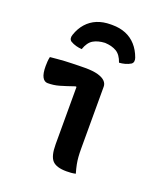

<svg xmlns="http://www.w3.org/2000/svg" viewBox="-147 -917 895 1025"><g transform="rotate(20 300.0 -404.0)"><path d="M247 -111Q247 -135 247 -167.5Q247 -200 247 -235Q247 -270 247 -305.5Q247 -341 247 -375Q247 -409 247 -437L241 -438Q218 -430 198 -423.5Q178 -417 160.5 -412Q143 -407 127 -405Q111 -403 95 -403Q76 -403 65 -423Q54 -443 54 -485Q54 -500 55 -512.5Q56 -525 59 -538Q82 -540 102 -542Q122 -544 141.5 -545Q161 -546 180 -546.5Q199 -547 218 -547.5Q237 -548 256 -548Q301 -548 329 -540Q357 -532 370 -518.5Q383 -505 383 -488Q383 -439 383 -391.5Q383 -344 383 -299.5Q383 -255 383 -214Q383 -173 383 -137Q383 -110 384.5 -89.5Q386 -69 390 -48.5Q394 -28 402 0Q388 3 376 4Q364 5 350 5Q293 5 270 -19.5Q247 -44 247 -111ZM310 -710Q270 -708 244 -692.5Q218 -677 204 -636Q187 -637 170.5 -641.5Q154 -646 139 -655Q131 -661 129.5 -670.5Q128 -680 132 -691Q145 -730 169.5 -757.5Q194 -785 228 -799Q262 -813 306 -813H314Q357 -813 391 -799Q425 -785 449.5 -757.5Q474 -730 488 -691Q492 -680 490.5 -670.5Q489 -661 481 -655Q466 -646 449.5 -641.5Q433 -637 416 -636Q402 -677 376 -692.5Q350 -708 310 -710Z"/></g></svg>

Font: Recursive Monospace Casual
Style: Bold
Weight: 700
Version: Version 1.047